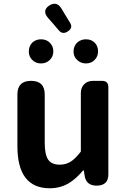

<svg xmlns="http://www.w3.org/2000/svg" viewBox="-20 -992 677 1026"><path d="M246 14Q73 14 73 -211V-487Q73 -560 146 -560Q219 -560 219 -487V-229Q219 -165 238 -138Q257 -112 299 -112Q332 -112 357.5 -128Q383 -144 412 -182V-495Q412 -524 430 -542Q448 -560 477 -560H485H525Q559 -560 559 -526V-280V-60Q559 0 496 0Q440 0 432 -54L428 -81H424Q385 -35 346 -12Q301 14 246 14ZM199 -653Q171 -653 152.5 -671.5Q134 -690 134 -717Q134 -744 152 -764Q172 -782 199 -782Q228 -782 246 -764Q265 -745 265 -717.5Q265 -690 246 -671.5Q227 -653 199 -653ZM439 -653Q411 -653 392 -672Q373 -689 373 -717Q373 -745 392 -764Q412 -782 439 -782Q468 -782 486 -764Q504 -746 504 -717Q504 -690 485.5 -671.5Q467 -653 439 -653ZM295 -829 259 -871 236 -897Q203 -936 244 -963Q283 -987 308 -947L327 -915L354 -871Q372 -843 342 -824Q315 -806 295 -829Z"/></svg>

Font: GenSenRounded2 TW B
Style: Regular
Weight: 700
Version: Version 2.000;PS 2;hotconv 16.6.51;makeotf.lib2.5.65220 DEVE